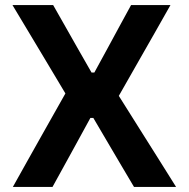

<svg xmlns="http://www.w3.org/2000/svg" viewBox="-20 -733 740 753"><path d="M30.5 0Q58 -49 86.5 -100.2Q115 -151.5 146.5 -207L236.5 -366.5L158.5 -497Q128 -548 96.8 -600Q65.5 -652 29 -713H188.5Q213.5 -669 237.5 -626.8Q261.5 -584.5 283 -546.5L339 -448.5H350L404 -547.5Q424.5 -585.5 447.5 -627.8Q470.5 -670 494 -713H648.5Q615.5 -654.5 585.5 -601.8Q555.5 -549 530 -504.5L446 -357L532.5 -219.5Q569 -162 602 -109.2Q635 -56.5 670.5 0H505.5Q480 -43 457.5 -81Q435 -119 414.5 -154L346 -270.5H334.5L270.5 -153.5Q250 -116.5 229.8 -79.5Q209.5 -42.5 186 0Z"/></svg>

Font: Commissioner SemiBold
Style: Regular
Weight: 600
Designer: Kostas Bartsokas
Foundry: Kostas Bartsokas
Version: Version 1.000; ttfautohint (v1.8.3)